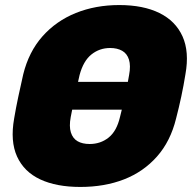

<svg xmlns="http://www.w3.org/2000/svg" viewBox="-20 -730 767 760"><path d="M248 -296 271 -406H507L483 -296ZM298 10Q203 10 139 -20Q75 -50 47.5 -110.5Q20 -171 36 -261Q43 -303 52.5 -347.5Q62 -392 72 -436Q94 -525 148 -586Q202 -647 280 -678.5Q358 -710 452 -710Q547 -710 611 -678.5Q675 -647 702.5 -586Q730 -525 714 -436Q707 -392 697.5 -347.5Q688 -303 677 -261Q655 -171 601.5 -110.5Q548 -50 471 -20Q394 10 298 10ZM335 -160Q378 -160 410 -185.5Q442 -211 455 -267Q466 -310 475 -350.5Q484 -391 491 -433Q498 -470 490.5 -494Q483 -518 463.5 -529Q444 -540 416 -540Q374 -540 342 -514.5Q310 -489 295 -433Q285 -391 276.5 -350.5Q268 -310 260 -267Q253 -230 260.5 -206Q268 -182 287 -171Q306 -160 335 -160Z"/></svg>

Font: Rubik ExtraBold
Style: Italic
Weight: 800
Italic angle: -12°
Designer: Hubert and Fischer
Foundry: Hubert and Fischer
Version: Version 2.300;gftools[0.9.30]